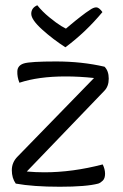

<svg xmlns="http://www.w3.org/2000/svg" viewBox="-20 -705 469 731"><path d="M229 -525Q182 -555 140.5 -592.5Q99 -630 99 -652.5Q99 -675 122 -685Q141 -661 168 -639Q195 -617 213 -606L231 -596Q237 -601 249.5 -611.5Q262 -622 269.5 -628Q277 -634 288 -642.5Q299 -651 306.5 -656.5Q314 -662 322 -667Q336 -677 346.5 -677Q357 -677 370 -659Q306 -582 229 -525ZM378 -451Q394 -435 394 -405.5Q394 -376 377 -359L82 -52Q116 -49 149 -49Q256 -49 371 -79Q380 -61 380 -43.5Q380 -26 371.5 -17.5Q363 -9 354 -6Q309 6 207.5 6Q106 6 40 -6Q25 -27 25 -57Q25 -87 47 -109L338 -408Q282 -414 230 -414Q126 -414 54 -390Q45 -412 46 -434Q47 -456 71 -463.5Q95 -471 193.5 -471Q292 -471 378 -451Z"/></svg>

Font: Overlock Mod
Style: Regular
Weight: 400
Designer: Dario Muhafara
Foundry: Dario Manuel Muhafara
Version: Version 1.001